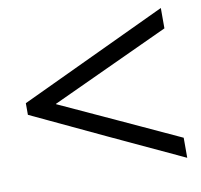

<svg xmlns="http://www.w3.org/2000/svg" viewBox="-64 -578 680 650"><g transform="rotate(-10 276.5 -253.5)"><path d="M529 4V-65C394 -127 259 -190 123 -252V-253L529 -441V-511L23 -273V-233C192 -153 361 -74 529 4Z"/></g></svg>

Font: Sibila
Style: Regular
Weight: 400
Designer: Stefan Peev
Foundry: Context Ltd
Version: Version 1.000